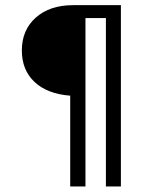

<svg xmlns="http://www.w3.org/2000/svg" viewBox="-20 -624 540 725"><path d="M255.9 -604.5H436.5V80.1H379.9V-555.7H302.7V80.1H245.1V-262.7Q158.2 -269.5 110.4 -314.5Q62.5 -359.4 62.5 -433.6Q62.5 -510.7 115.2 -557.6Q168 -604.5 255.9 -604.5Z"/></svg>

Font: BabelStone Pseudographica Colour
Style: Regular
Weight: 400
Designer: Andrew West
Foundry: BabelStone
Version: Version 16.0.0